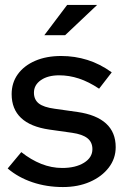

<svg xmlns="http://www.w3.org/2000/svg" viewBox="-20 -745 505 775"><path d="M234 10Q168 10 110.5 -9.5Q53 -29 11 -65L66 -131Q105 -100 146.5 -83.5Q188 -67 231 -67Q285 -67 319 -88Q353 -109 353 -143Q353 -171 333 -187Q313 -203 271 -209L179 -222Q103 -233 65 -269Q27 -305 27 -365Q27 -411 52 -445.5Q77 -480 122 -499.5Q167 -519 227 -519Q282 -519 333 -503Q384 -487 431 -453L380 -387Q338 -415 298.5 -428Q259 -441 219 -441Q173 -441 145 -421.5Q117 -402 117 -371Q117 -343 136.5 -327.5Q156 -312 201 -306L293 -293Q369 -282 408 -246.5Q447 -211 447 -151Q447 -105 419 -68.5Q391 -32 343 -11Q295 10 234 10ZM159 -603 251 -725H372L243 -603Z"/></svg>

Font: Red Hat Display SemiBold
Style: Regular
Weight: 600
Designer: Pentagram, MCKL
Foundry: Pentagram, MCKL
Version: Version 1.023